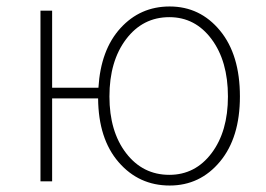

<svg xmlns="http://www.w3.org/2000/svg" viewBox="-20 -560 821 593"><path d="M503 -20Q583 -20 633.5 -87Q684 -154 684 -262Q684 -371 633.5 -439Q583 -507 503 -507Q421 -507 369.5 -439Q318 -371 318 -262Q318 -154 369.5 -87Q421 -20 503 -20ZM141 -289H284Q291 -406 352 -473Q413 -540 504 -540Q598 -540 659.5 -465.5Q721 -391 721 -262Q721 -135 659.5 -61Q598 13 504 13Q409 13 346.5 -59Q284 -131 283 -256H141V0H105V-527H141Z"/></svg>

Font: Noto Sans Korean Thin
Style: Regular
Weight: 250
Designer: Ryoko NISHIZUKA  (kana & ideographs); Paul D. Hunt (Latin, Greek & Cyrillic); Wenlong ZHANG  (bopomofo); Sandoll Communi
Foundry: Adobe Systems Incorporated
Version: Version 1.0001;PS 1;hotconv 1.0.78;makeotf.lib2.5.61930